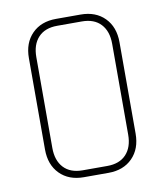

<svg xmlns="http://www.w3.org/2000/svg" viewBox="-75 -705 658 768"><g transform="rotate(-10 254.0 -321.5)"><path d="M204 -28H304Q354 -28 381 -57Q408 -86 408 -137V-506Q408 -557 381 -586Q354 -615 304 -615H204Q154 -615 127 -586Q100 -557 100 -506V-137Q100 -86 127 -57Q154 -28 204 -28ZM304 0H204Q143 0 106.5 -37Q70 -74 70 -136V-507Q70 -569 106.5 -606Q143 -643 204 -643H304Q365 -643 401.5 -606Q438 -569 438 -507V-136Q438 -74 401.5 -37Q365 0 304 0Z"/></g></svg>

Font: Rajdhani Light
Style: Regular
Weight: 300
Designer: Satya Rajpurohit, Jyotish Sonowal
Foundry: Indian Type Foundry
Version: Version 1.201;PS 1.0;hotconv 1.0.78;makeotf.lib2.5.61930; tt